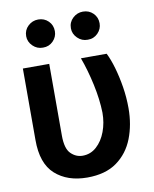

<svg xmlns="http://www.w3.org/2000/svg" viewBox="-86 -825 722 900"><g transform="rotate(-10 275.0 -375.0)"><path d="M47.4 -545.9H172.9V-204.6Q172.9 -142.6 197 -118.7Q221.2 -94.7 252.9 -94.7Q291 -94.7 319.3 -120.4Q347.7 -146 363.3 -187.7Q378.9 -229.5 378.9 -277.3Q377.4 -340.8 361.8 -412.8Q346.2 -484.9 323.7 -545.9H446.3Q461.4 -516.1 474.1 -472.2Q486.8 -428.2 494.9 -377.9Q502.9 -327.6 502.9 -277.3Q502.9 -198.7 477.5 -133.5Q452.1 -68.4 397.9 -29.3Q343.8 9.8 256.8 9.8Q162.6 9.8 104.7 -42Q46.9 -93.8 47.4 -206.1ZM157.7 -626Q129.9 -625.5 109.4 -645.5Q88.9 -665.5 88.9 -692.4Q88.9 -721.2 109.4 -740.5Q129.9 -759.8 157.7 -759.8Q186.5 -759.8 206.1 -740.5Q225.6 -721.2 225.6 -692.4Q225.6 -665.5 206.1 -645.5Q186.5 -625.5 157.7 -626ZM370.6 -626Q342.8 -625.5 322.3 -645.5Q301.8 -665.5 301.8 -692.4Q301.8 -721.2 322.3 -740.5Q342.8 -759.8 370.6 -759.8Q399.4 -759.8 418.9 -740.5Q438.5 -721.2 438.5 -692.4Q438.5 -665.5 418.9 -645.5Q399.4 -625.5 370.6 -626Z"/></g></svg>

Font: Inter Tight SemiBold
Style: Regular
Weight: 600
Designer: Rasmus Andersson
Foundry: rsms
Version: Version 3.004; ttfautohint (v1.8.4.7-5d5b)